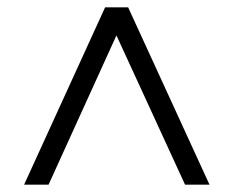

<svg xmlns="http://www.w3.org/2000/svg" viewBox="-20 -648 640 526"><path d="M46 -142 268 -628H331L554 -142H487L299 -551L113 -142Z"/></svg>

Font: Winston
Style: Regular
Weight: 400
Designer: Original fonts by Vernon Adams / Changes by Cristiano Sobral
Foundry: Original fonts by Vernon Adams / Changes by Cristiano Sobral
Version: Version 2.503;July 17, 2020;FontCreator 13.0.0.2655 64-bit